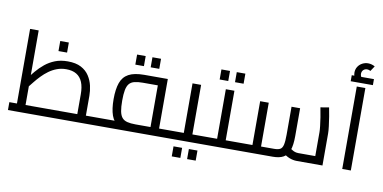

<svg xmlns="http://www.w3.org/2000/svg" viewBox="-93 -1215 3287 1646"><g transform="rotate(10 1550.5 -392.0)"><path d="M686.3 0V-68.6H794V0ZM20 0V-68.6H680.4L611.5 -6V-241Q611.5 -304.6 594.2 -346.7Q576.8 -388.9 541.3 -410.2Q505.9 -431.4 452.7 -431.4Q408.9 -431.4 371.7 -417.5Q334.5 -403.6 302.3 -380.2Q270.1 -356.8 242.9 -328.4Q215.7 -300.1 192.7 -271.1Q169.7 -242.1 149.7 -217.4L124.3 -285Q155.3 -324 187.3 -362Q219.3 -400 257.3 -431Q295.3 -462 343.3 -481Q391.3 -500 453.3 -500Q524.3 -500 569.8 -476Q615.3 -452 640.8 -412.5Q666.3 -373 676.3 -328Q686.3 -283 686.3 -241V0ZM86.2 -68.6V-717.9H161V-68.6ZM794 0V-68.6Q807.2 -68.6 810.6 -59.1Q814 -49.7 814 -34.3Q814 -18.8 810.6 -9.4Q807.2 0 794 0ZM358.8 -573V-660.6H433.6V-573Z M1323.5 0V-68.6H1431.1V0ZM794 0V-68.6H1299.4L1248.7 -24.1V-463.9L1287.4 -431.4H1118.6Q1074.2 -431.4 1045.4 -423.9Q1016.5 -416.5 1000.3 -397Q984.1 -377.5 977.2 -341.7Q970.4 -306 970.4 -250Q970.4 -194 977.2 -158.3Q984.1 -122.5 1000.3 -103Q1016.5 -83.5 1045.4 -76.1Q1074.2 -68.6 1118.6 -68.6V0Q1031.6 0 983.1 -26.5Q934.6 -53 915.1 -108.5Q895.6 -164 895.6 -250Q895.6 -336 915.1 -391.5Q934.6 -447 983.1 -473.5Q1031.6 -500 1118.6 -500H1323.5V0ZM794 0Q781.4 0 777.7 -9.4Q774 -18.8 774 -34.3Q774 -49.7 777.7 -59.1Q781.4 -68.6 794 -68.6ZM1431.1 0V-68.6Q1444.3 -68.6 1447.7 -59.1Q1451.1 -49.7 1451.1 -34.3Q1451.1 -18.8 1447.7 -9.4Q1444.3 0 1431.1 0ZM1027.8 -573V-660.6H1102.6V-573ZM1161.4 -573V-660.6H1236.2V-573Z M1613.4 0V-68.6H1721.1V0ZM1431 0V-68.6H1573.3L1538.6 -40.1V-500H1613.4V0ZM1431 0Q1418.4 0 1414.7 -9.4Q1411 -18.8 1411 -34.3Q1411 -49.7 1414.7 -59.1Q1418.4 -68.6 1431 -68.6ZM1721.1 0V-68.6Q1734.3 -68.6 1737.7 -59.1Q1741.1 -49.7 1741.1 -34.3Q1741.1 -18.8 1737.7 -9.4Q1734.3 0 1721.1 0ZM1471.9 147.6V60H1546.7V147.6ZM1605.5 147.6V60H1680.3V147.6Z M1903.4 0V-68.6H2011.1V0ZM1721 0V-68.6H1863.3L1828.6 -40.1V-500H1903.4V0ZM1721 0Q1708.4 0 1704.7 -9.4Q1701 -18.8 1701 -34.3Q1701 -49.7 1704.7 -59.1Q1708.4 -68.6 1721 -68.6ZM2011.1 0V-68.6Q2024.3 -68.6 2027.7 -59.1Q2031.1 -49.7 2031.1 -34.3Q2031.1 -18.8 2027.7 -9.4Q2024.3 0 2011.1 0ZM1761.9 -573V-660.6H1836.7V-573ZM1895.5 -573V-660.6H1970.3V-573Z M2534.4 0Q2501 0 2468.5 -13Q2436 -26 2405.2 -53.4L2454.7 -104.5Q2477.3 -85 2496 -76.8Q2514.8 -68.6 2534.4 -68.6H2713.7L2683.1 -36.6V-277.6Q2683.1 -295.4 2679.3 -329Q2675.5 -362.6 2669.1 -404.1Q2662.7 -445.6 2654.1 -487.8L2727.5 -500Q2734.7 -465.2 2741.5 -422.5Q2748.3 -379.8 2753.1 -340.8Q2757.9 -301.8 2757.9 -277.6V0ZM2011 0V-68.6H2156L2136.2 -48.5V-450H2211V0ZM2211 0V-68.6H2324.9Q2359.1 -68.6 2377.2 -78.6Q2395.3 -88.6 2402.3 -118.4Q2409.3 -148.1 2409.3 -206.9V-450H2484.1V-206.9Q2484.1 -128.9 2467.9 -83.6Q2451.6 -38.2 2416.9 -19.1Q2382.2 0 2324.9 0ZM2011 0Q1998.4 0 1994.7 -9.4Q1991 -18.8 1991 -34.3Q1991 -49.7 1994.7 -59.1Q1998.4 -68.6 2011 -68.6Z M2930 0V-717.9H3004.8V0ZM2922.4 -754.2Q2906.2 -773.6 2897.8 -792.5Q2889.4 -811.4 2889.4 -831.8Q2889.4 -860.7 2903.5 -883Q2917.6 -905.3 2941.3 -917.9Q2965.1 -930.6 2992.5 -930.6Q3007.7 -930.6 3023.5 -926.1Q3039.4 -921.5 3051.4 -914.3L3021.7 -869.7Q3007.5 -878.1 2993.1 -878.1Q2972.7 -878.1 2959.6 -865.1Q2946.5 -852 2946.5 -831.2Q2946.5 -810.2 2965.3 -789.2ZM2870.8 -753.4V-805.8H3064V-753.4Z"/></g></svg>

Font: Titillium Web
Style: Bold
Weight: 700
Designer: Mohamed Gaber, Accademia di Belle Arti di Urbino
Foundry: Kief Type Foundry, Accademia di Belle Arti di Urbino
Version: Version 3.000